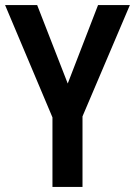

<svg xmlns="http://www.w3.org/2000/svg" viewBox="-20 -734 530 754"><path d="M246 -406 365 -714H490L304 -277V0H186V-273L0 -714H126Z"/></svg>

Font: Noto Sans Gurmukhi Condensed SemiBold
Style: Regular
Weight: 600
Width: 3
Designer: Jelle Bosma - Monotype Design Team
Foundry: Monotype Imaging Inc.
Version: Version 2.004; ttfautohint (v1.8.4.7-5d5b)